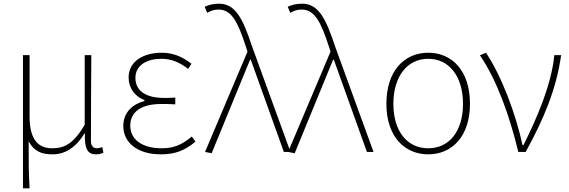

<svg xmlns="http://www.w3.org/2000/svg" viewBox="-20 -827 3098 1045"><path d="M105 198H141C136 108 136 66 136 -58C167 0 210 13 267 13C332 13 392 -22 440 -101H442C440 -20 454 13 503 13C520 13 533 9 543 4L537 -26C523 -22 516 -20 506 -20C488 -20 475 -33 475 -59C475 -217 476 -368 477 -527H441V-148C375 -34 320 -20 263 -20C176 -20 141 -85 141 -192V-527H105Z M855 13C934 13 984 -7 1044 -56L1024 -84C968 -37 924 -20 859 -20C755 -20 689 -67 689 -143C689 -217 747 -261 858 -261C883 -261 903 -261 934 -259V-296C907 -294 894 -294 874 -294C762 -294 717 -341 717 -403C717 -474 782 -507 859 -507C914 -507 958 -487 1004 -452L1022 -480C976 -516 925 -540 861 -540C761 -540 680 -494 680 -405C680 -350 711 -304 766 -282V-277C708 -262 651 -220 651 -141C651 -51 728 13 855 13Z M1132 7 1341 -502H1345L1525 0H1561L1352 -574C1303 -722 1263 -807 1172 -807C1139 -807 1112 -799 1094 -790L1108 -757C1123 -766 1143 -775 1169 -775C1242 -775 1275 -705 1318 -574L1327 -546L1096 0Z M1584 7 1793 -502H1797L1977 0H2013L1804 -574C1755 -722 1715 -807 1624 -807C1591 -807 1564 -799 1546 -790L1560 -757C1575 -766 1595 -775 1621 -775C1694 -775 1727 -705 1770 -574L1779 -546L1548 0Z M2311 13C2441 13 2538 -86 2538 -262C2538 -441 2441 -540 2311 -540C2180 -540 2083 -441 2083 -262C2083 -86 2180 13 2311 13ZM2311 -20C2194 -20 2121 -115 2121 -262C2121 -408 2194 -507 2311 -507C2427 -507 2500 -408 2500 -262C2500 -115 2427 -20 2311 -20Z M2801 0H2841C2940 -179 3009 -345 3034 -527H2997C2982 -368 2903 -185 2829 -37H2824C2788 -204 2711 -412 2625 -540L2592 -526C2687 -387 2755 -191 2801 0Z"/></svg>

Font: Noto Sans CJK Thin
Style: Regular
Weight: 100
Designer: Ryoko NISHIZUKA (kana & ideographs); Paul D. Hunt (Latin, Greek & Cyrillic); Wenlong ZHANG (bopomofo); Sandoll Communica
Foundry: Adobe Systems Incorporated
Version: Version 1.000;PS 1;hotconv 1.0.78;makeotf.lib2.5.61930